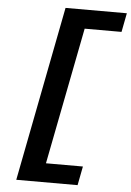

<svg xmlns="http://www.w3.org/2000/svg" viewBox="-64 -848 748 1095"><g transform="rotate(5 310.0 -300.5)"><path d="M71.5 200H422.5L443.5 91.5H232L385 -692.5H596L617 -801H266Z"/></g></svg>

Font: Monaspace Krypton
Style: Bold Italic
Weight: 700
Italic angle: -11°
Designer: Riley Cran & the Lettermatic Team
Foundry: Lettermatic
Version: Version 1.101 (Monaspace Krypton)